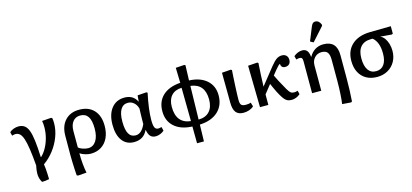

<svg xmlns="http://www.w3.org/2000/svg" viewBox="-78 -1423 4864 2264"><g transform="rotate(-15 2354.5 -291.5)"><path d="M222 186Q196 143 193 96Q190 49 205 -19Q195 -140 183 -221.5Q171 -303 155 -351Q139 -399 116.5 -419.5Q94 -440 63 -440Q51 -440 22 -432L11 -476Q29 -495 60 -506.5Q91 -518 122 -518Q164 -518 193 -497.5Q222 -477 240 -430Q258 -383 268 -302.5Q278 -222 283 -101H288Q327 -138 355.5 -191.5Q384 -245 399.5 -306.5Q415 -368 415 -429Q415 -453 413.5 -472Q412 -491 408 -508L520 -516L533 -508Q535 -497 536.5 -480.5Q538 -464 538 -446Q538 -365 507.5 -283Q477 -201 423 -130Q369 -59 297 -8Q301 13 303.5 45Q306 77 308 112Q310 147 310 176Q289 181 263.5 184Q238 187 222 186Z M650 224 636 216Q633 182 631 138.5Q629 95 627.5 51Q626 7 626 -27L627 -267Q627 -385 690.5 -454Q754 -523 863 -523Q978 -523 1042 -454Q1106 -385 1106 -262Q1106 -178 1076.5 -116Q1047 -54 992.5 -20Q938 14 865 14Q834 14 797.5 3Q761 -8 736 -25H734Q734 42 740 105Q746 168 756 216ZM851 -57Q913 -57 948.5 -111.5Q984 -166 984 -261Q984 -360 953 -407Q922 -454 857 -454Q800 -454 767 -412Q734 -370 734 -297V-98Q751 -81 785.5 -69Q820 -57 851 -57Z M1394 14Q1301 14 1249.5 -55Q1198 -124 1198 -248Q1198 -375 1256.5 -449Q1315 -523 1416 -523Q1522 -523 1566 -434H1568L1574 -508L1683 -516L1696 -508Q1676 -415 1665 -332Q1654 -249 1654 -187Q1654 -120 1666.5 -93.5Q1679 -67 1710 -67Q1721 -67 1750 -74L1761 -27Q1742 -9 1713.5 2.5Q1685 14 1658 14Q1617 14 1594 -9.5Q1571 -33 1561 -88H1558Q1511 14 1394 14ZM1432 -58Q1505 -58 1551 -164Q1551 -186 1551.5 -220.5Q1552 -255 1553 -290.5Q1554 -326 1555 -352Q1543 -398 1511.5 -425.5Q1480 -453 1439 -453Q1381 -453 1350.5 -402.5Q1320 -352 1320 -256Q1320 -155 1347.5 -106.5Q1375 -58 1432 -58Z M2105 219 2103 14Q1963 8 1885 -62Q1807 -132 1807 -250Q1807 -370 1883 -440.5Q1959 -511 2098 -521L2093 -705L2198 -712L2211 -705L2205 -521Q2341 -515 2419 -446Q2497 -377 2497 -262Q2497 -138 2416.5 -64.5Q2336 9 2194 15L2189 219ZM2103 -52 2098 -460Q2016 -457 1972 -408Q1928 -359 1928 -271Q1928 -71 2103 -52ZM2195 -46Q2282 -47 2329 -98.5Q2376 -150 2376 -243Q2376 -434 2204 -455Z M2729 14Q2666 14 2636.5 -24Q2607 -62 2607 -145Q2607 -178 2606.5 -228Q2606 -278 2605.5 -332.5Q2605 -387 2604.5 -434Q2604 -481 2604 -508L2713 -516L2726 -508Q2723 -467 2720 -415Q2717 -363 2714.5 -311Q2712 -259 2710.5 -216Q2709 -173 2709 -149Q2709 -103 2724 -86.5Q2739 -70 2780 -70Q2819 -70 2840 -80L2855 -31Q2834 -10 2800.5 2Q2767 14 2729 14Z M3319 14Q3290 14 3269.5 6Q3249 -2 3231.5 -22.5Q3214 -43 3193 -79Q3183 -95 3168.5 -123.5Q3154 -152 3140.5 -182.5Q3127 -213 3118 -234L3034 -128V0H2932L2923 -508L3036 -516L3049 -508Q3044 -432 3040.5 -366.5Q3037 -301 3035 -223L3200 -430Q3243 -483 3272.5 -503Q3302 -523 3338 -523Q3371 -523 3391 -503.5Q3411 -484 3411 -451Q3411 -418 3393 -399.5Q3375 -381 3342 -381Q3318 -381 3304.5 -395Q3291 -409 3292 -432Q3278 -432 3235 -379L3186 -318Q3198 -290 3220.5 -248Q3243 -206 3286 -129Q3309 -89 3325 -76.5Q3341 -64 3368 -64Q3386 -64 3411 -72L3422 -28Q3401 -9 3373.5 2.5Q3346 14 3319 14Z M3984 224 3877 216Q3884 168 3888.5 93Q3893 18 3893 -65V-319Q3893 -384 3871.5 -411.5Q3850 -439 3800 -439Q3748 -439 3714 -402.5Q3680 -366 3680 -309V0H3568V-391Q3568 -418 3560 -428.5Q3552 -439 3532 -439Q3513 -439 3491 -432L3480 -476Q3502 -495 3529 -506.5Q3556 -518 3583 -518Q3622 -518 3642 -494.5Q3662 -471 3668 -418H3671Q3699 -469 3743.5 -496Q3788 -523 3843 -523Q4007 -523 4007 -348V-68Q4007 11 4004.5 80Q4002 149 3997 216ZM3741 -574 3702 -595 3769 -760Q3780 -786 3791.5 -796.5Q3803 -807 3823 -807Q3865 -807 3888 -754V-738Z M4361 14Q4285 14 4229 -18Q4173 -50 4143 -108.5Q4113 -167 4113 -247Q4113 -372 4192.5 -444Q4272 -516 4411 -519L4669 -523V-432L4656 -425L4519 -436V-434Q4547 -423 4568 -393.5Q4589 -364 4601 -324Q4613 -284 4613 -239Q4613 -165 4581 -108Q4549 -51 4492 -18.5Q4435 14 4361 14ZM4366 -55Q4429 -55 4463 -102Q4497 -149 4497 -237Q4497 -376 4424 -436H4403Q4321 -436 4278 -387.5Q4235 -339 4235 -247Q4235 -154 4268.5 -104.5Q4302 -55 4366 -55Z"/></g></svg>

Font: Literata Medium
Style: Regular
Weight: 500
Designer: Latin by Veronika Burian and Jose Scaglione. Greek by Irene Vlachou. Cyrillic by Vera Evstafieva.
Foundry: TypeTogether
Version: Version 3.103; ttfautohint (v1.8.4.7-5d5b);gftools[0.9.29]